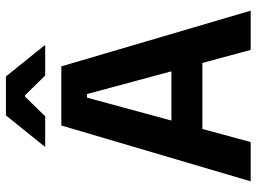

<svg xmlns="http://www.w3.org/2000/svg" viewBox="-129 -737 866 648"><g transform="rotate(-90 304.0 -413.0)"><path d="M148.5 0H16L204.5 -639H404L592 0H459.5L310.5 -552.5H298.5ZM448 -163H159V-267.5H448ZM133.5 -695.5 238.5 -826H370L475 -695.5V-693.5H373L306.5 -761.5H302L235.5 -693.5H133.5Z"/></g></svg>

Font: Anek Devanagari SemiBold
Style: Regular
Weight: 600
Designer: Kailash Malviya (Devanagari) & Yesha Goshar (Latin)
Foundry: Ek Type
Version: Version 1.003